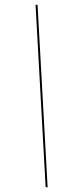

<svg xmlns="http://www.w3.org/2000/svg" viewBox="-98 -795 412 951"><g transform="rotate(10 108.0 -319.5)"><path d="M206 121H216L10 -760H0Z"/></g></svg>

Font: Noto Serif Display SemiCondensed SemiBold
Style: Regular
Weight: 600
Width: 4
Designer: Monotype Design Team
Foundry: Monotype Imaging Inc.
Version: Version 2.009